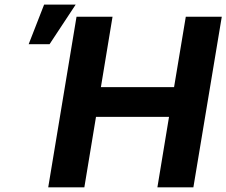

<svg xmlns="http://www.w3.org/2000/svg" viewBox="-20 -799 966 819"><path d="M185.7 0 306.4 -727.5H460L410.4 -427.3H722.5L772.5 -727.5H926L804.9 0H651.4L701 -300.6H389.5L339.8 0ZM102.3 -610.5 168.2 -779.5H302.9L191.4 -610.5Z"/></svg>

Font: Inter Tight
Style: Italic
Weight: 400
Italic angle: -9.39999°
Designer: Rasmus Andersson
Foundry: rsms
Version: Version 3.002